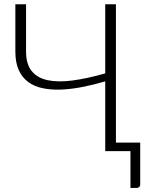

<svg xmlns="http://www.w3.org/2000/svg" viewBox="-20 -728 722 925"><path d="M655.5 -41V161Q655.5 168.5 650.8 173Q646 177.5 638 177.5H608.5V0H487V-336Q431 -319.5 377.2 -309Q323.5 -298.5 275.5 -296.5Q227.5 -294.5 186.8 -302.8Q146 -311 116.5 -332.5Q87 -354 70.5 -390Q54 -426 54 -479.5V-707.5H105.5V-479.5Q105.5 -419.5 132.5 -386Q159.5 -352.5 209.2 -341.8Q259 -331 329.5 -340.2Q400 -349.5 487 -374.5V-707.5H538.5V-41Z"/></svg>

Font: Lato 2
Style: Regular
Weight: 300
Designer: Lukasz Dziedzic with Adam Twardoch and Botio Nikoltchev
Foundry: tyPoland Lukasz Dziedzic
Version: Version 2.015; 2015-08-06; http://www.latofonts.com/